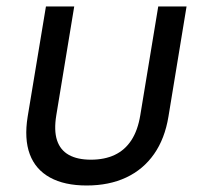

<svg xmlns="http://www.w3.org/2000/svg" viewBox="-20 -566 631 596"><path d="M249 9.8Q180.2 9.8 135.3 -14.9Q90.3 -39.6 72.5 -87.2Q54.7 -134.8 65.9 -204.1L122.6 -545.9H210.4L154.8 -208.5Q147 -161.1 157 -130.6Q167 -100.1 193.6 -85.2Q220.2 -70.3 262.2 -70.3Q304.7 -70.3 336.2 -85.2Q367.7 -100.1 387.7 -130.6Q407.7 -161.1 415.5 -208.5L471.2 -545.9H559.1L502.9 -204.1Q491.7 -135.7 458.3 -87.9Q424.8 -40 371.8 -15.1Q318.8 9.8 249 9.8Z"/></svg>

Font: Inter Variable
Style: Italic
Weight: 400
Italic angle: -9.39999°
Designer: Rasmus Andersson
Foundry: rsms
Version: Version 4.001;git-9221beed3